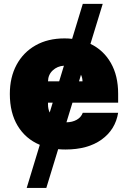

<svg xmlns="http://www.w3.org/2000/svg" viewBox="-20 -747 654 972"><path d="M500 -727.3 437.9 -524.9Q503.9 -493.3 541 -428.6Q578.1 -364 578.1 -272.7V-227.3H346.9L316.4 -127.8Q346.2 -128.2 368.4 -140.6Q390.6 -153.1 399.1 -176.1H578.1Q564.3 -90.9 494.5 -40.5Q424.7 9.9 311.1 9.9Q292.3 9.9 274.5 8.2L214.5 204.5H115.1L181.5 -13.8Q109.4 -44 69.6 -109.9Q29.8 -175.8 29.8 -271.3Q29.8 -355.8 63.9 -419Q98 -482.2 160.2 -517.4Q222.3 -552.6 306.8 -552.6Q326.7 -552.6 345.2 -550.4L399.1 -727.3ZM279.5 -335.2 303.6 -414.4Q270.2 -412.3 247 -390.6Q223.7 -369 223 -335.2ZM246.8 -227.3H223V-218.8Q223 -195.7 231.5 -177.2ZM389.9 -368.6 380 -335.2H397.7Q397.4 -353.3 389.9 -368.6Z"/></svg>

Font: Inter UI Black
Style: Regular
Weight: 900
Designer: Rasmus Andersson
Foundry: rsms
Version: 3.2;8d6f07862